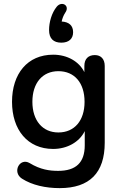

<svg xmlns="http://www.w3.org/2000/svg" viewBox="-20 -780 628 990"><path d="M288 190C442 190 520 111 520 -44V-440C520 -476 500 -496 469 -496C435 -496 415 -476 415 -440V-408C388 -463 327 -498 254 -498C122 -498 42 -400 42 -255C42 -111 122 -12 254 -12C326 -12 389 -47 417 -104V-31C417 59 371 101 280 101C236 101 189 95 133 61C82 31 41 107 93 141C146 175 216 190 288 190ZM281 -97C199 -97 147 -159 147 -255C147 -352 199 -413 281 -413C364 -413 416 -353 416 -255C416 -158 364 -97 281 -97ZM296 -560C335 -560 357 -580 357 -614C357 -648 336 -667 298 -669C301 -684 307 -700 316 -714C343 -751 299 -777 273 -746C246 -713 233 -665 233 -625C233 -581 256 -560 296 -560Z"/></svg>

Font: SN Pro Medium
Style: Regular
Weight: 500
Designer: Tobias Whetton
Foundry: Supernotes
Version: Version 1.003;Glyphs 3.3 (3324)